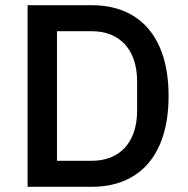

<svg xmlns="http://www.w3.org/2000/svg" viewBox="-20 -718 723 738"><path d="M86 0H333C511 0 628 -116 628 -349C628 -582 511 -698 333 -698H86ZM199 -100V-598H333C437 -598 507 -531 507 -405V-293C507 -167 437 -100 333 -100Z"/></svg>

Font: IBM Plex Thai Looped Medium
Style: Regular
Weight: 500
Designer: Mike Abbink, Paul van der Laan, Pieter van Rosmalen, Ben Mitchell, Mark Frömberg
Foundry: Bold Monday
Version: Version 1.0